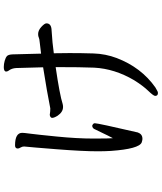

<svg xmlns="http://www.w3.org/2000/svg" viewBox="62 -868 875 1040"><g transform="rotate(-90 500.0 -348.5)"><path d="M268 -15Q293 -15 302 -40Q352 -256 352 -273Q352 -282 339 -287Q324 -287 318 -270Q315 -265 299.5 -232Q284 -199 271 -175Q269 -193 269 -281Q269 -369 280 -479.5Q291 -590 295.5 -623.5Q300 -657 300 -666Q300 -705 232 -705Q215 -705 215 -690Q215 -684 220.5 -675Q226 -666 226 -656Q222 -619 211 -478.5Q200 -338 200 -258Q200 -218 202 -186Q213 -33 248 -19Q252 -18 257 -16.5Q262 -15 268 -15ZM516 69Q522 69 529 64.5Q536 60 546 55Q654 -21 705 -154Q728 -215 730 -280.5Q732 -346 732 -410L731 -495Q787 -503 854 -507Q893 -508 893 -535Q893 -545 874 -562.5Q855 -580 835 -580Q823 -580 816.5 -576.5Q810 -573 787.5 -571Q765 -569 729 -564L725 -718Q724 -741 716 -748.5Q708 -756 690.5 -761Q673 -766 656 -766Q632 -766 632 -753Q632 -747 636 -741Q650 -723 651 -698Q652 -673 655 -553Q522 -532 432 -514Q415 -514 397 -517Q381 -514 381 -504Q381 -493 393 -474Q413 -445 440 -445Q448 -445 456 -447Q505 -463 656 -485Q656 -347 653 -276Q647 -165 585 -60Q555 -12 527.5 16.5Q500 45 500 54Q500 69 516 69Z"/></g></svg>

Font: LXGW WenKai Mono TC
Style: Bold
Weight: 700
Designer: LXGW / Fontworks Inc.
Foundry: LXGW / Fontworks Inc.
Version: Version 1.330